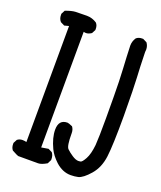

<svg xmlns="http://www.w3.org/2000/svg" viewBox="-139 -841 778 927"><g transform="rotate(20 250.0 -377.0)"><path d="M168 -2H66Q63 -2 33 -18Q23 -30 23 -48V-54L33 -73Q44 -82 60 -82Q69 -82 80 -79L82 -676L59 -670L39 -680Q27 -693 27 -713V-719L37 -738Q68 -750 88.5 -751Q109 -752 146 -752Q174 -752 198 -736Q208 -725 208 -707V-701L198 -682Q183 -672 170 -672Q164 -672 158 -674L156 -79L192 -85L212 -75Q222 -62 222 -44V-38L212 -18Q185 -2 168 -2ZM335 -2Q293 -2 257 -35Q228 -62 214 -91Q190 -142 190 -183Q190 -235 235 -235Q240 -235 261 -226Q271 -213 271 -194V-190Q271 -128 283 -116Q295 -104 314 -91.5Q333 -79 347 -79Q349 -79 357.5 -80Q366 -81 380 -106.5Q394 -132 399 -180Q402 -218 402 -318Q402 -342 401.5 -427.5Q401 -513 397.5 -571Q394 -629 392 -688Q392 -711 405 -730Q417 -740 434 -740H440L460 -730Q471 -715 471 -696L470 -684Q472 -602 475 -554.5Q478 -507 479 -358Q479 -208 471.5 -148.5Q464 -89 430.5 -50.5Q397 -12 373 -6Q355 -2 335 -2Z"/></g></svg>

Font: Xiaolai Mono SC
Style: Regular
Weight: 400
Monospace: yes
Designer: LXGW / Nozomi Seto
Version: Version 3.113;September 30, 2024